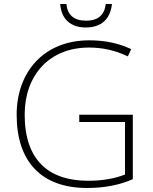

<svg xmlns="http://www.w3.org/2000/svg" viewBox="-20 -927 762 957"><path d="M538 -907H507C501 -854 471 -824 409 -824C348 -824 316 -853 311 -907H280C286 -832 331 -790 408 -790C485 -790 530 -832 538 -907ZM375 -355V-319H603V-57C554 -38 494 -26 420 -26C222 -26 103 -129 103 -356C103 -550 224 -690 424 -690C488 -690 553 -677 617 -646L634 -682C571 -712 502 -726 425 -726C199 -726 63 -569 63 -355C63 -123 185 10 414 10C497 10 575 -4 642 -34V-355Z"/></svg>

Font: Noto Sans Malayalam ExtraLight
Style: Regular
Weight: 200
Designer: Jelle Bosma - Monotype Design Team
Foundry: Monotype Imaging Inc.
Version: Version 2.104